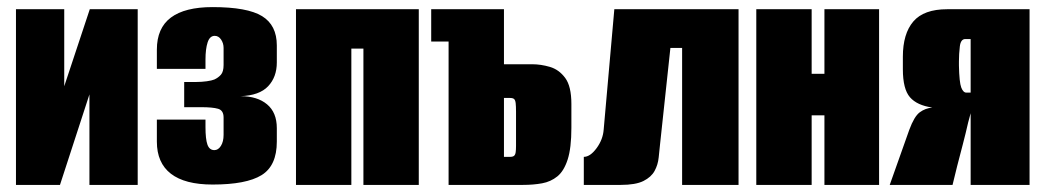

<svg xmlns="http://www.w3.org/2000/svg" viewBox="-20 -521 2946 541"><path d="M25 0V-495H161V-278L233 -495H368V0H232V-255Q211 -191 190.5 -127.5Q170 -64 149 0Z M579 -1Q501 -1 461.5 -31.5Q422 -62 422 -122V-184H559V-163Q559 -129 564.5 -113.5Q570 -98 584 -98Q595 -98 602.5 -110Q610 -122 610 -141V-190Q610 -210 594.5 -214.5Q579 -219 547 -219H499V-290H533Q548 -290 562.5 -292Q577 -294 584 -297Q595 -302 602.5 -310.5Q610 -319 610 -338V-386Q610 -399 603 -409.5Q596 -420 585 -420Q571 -420 565 -401.5Q559 -383 559 -353V-327H422V-381Q422 -442 461.5 -471.5Q501 -501 579 -501Q677 -501 718.5 -475.5Q760 -450 760 -393V-345Q760 -304 735.5 -278Q711 -252 658 -250Q705 -250 732.5 -227Q760 -204 760 -160V-122Q760 -54 717 -27.5Q674 -1 579 -1Z M814 0V-495H1160V0H1004V-384H970V0Z M1244 0V-404H1195V-495H1400V-340H1479Q1504 -340 1529.5 -332.5Q1555 -325 1572.5 -301.5Q1590 -278 1590 -228V-161Q1590 -104 1579.5 -71.5Q1569 -39 1550.5 -24Q1532 -9 1507.5 -4.5Q1483 0 1454 0ZM1400 -79H1417Q1425 -79 1428.5 -82Q1432 -85 1433 -92Q1434 -99 1434 -110V-206Q1434 -222 1433 -230.5Q1432 -239 1428.5 -242Q1425 -245 1417 -245H1400Z M1625 0V-79Q1643 -79 1661 -103.5Q1679 -128 1681 -156L1711 -495H2061V0H1902V-386H1869L1840 -116Q1838 -98 1836 -77.5Q1834 -57 1824.5 -39.5Q1815 -22 1793 -11Q1771 0 1729 0Z M2111 0V-495H2267V-313H2303V-495H2457V0H2303V-196H2267V0Z M2487 0 2542 -155Q2556 -193 2571.5 -204.5Q2587 -216 2607 -218Q2564 -224 2544 -247Q2524 -270 2524 -326V-361Q2524 -426 2553.5 -460.5Q2583 -495 2649 -495H2881V0H2715V-202L2708 -176Q2701 -145 2693 -114.5Q2685 -84 2677 -53L2664 0ZM2703 -260H2715V-411H2700Q2687 -411 2684.5 -390Q2682 -369 2682 -348V-336Q2683 -289 2688.5 -274.5Q2694 -260 2703 -260Z"/></svg>

Font: Alumni Sans Black
Style: Regular
Weight: 900
Designer: Robert E. Leuschke
Foundry: Robert E. Leuschke
Version: Version 1.018